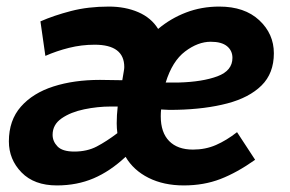

<svg xmlns="http://www.w3.org/2000/svg" viewBox="-20 -553 881 584"><path d="M153 11Q84 11 45.5 -28.5Q7 -68 7 -123Q7 -187 43.5 -228.5Q80 -270 142.5 -290Q205 -310 284 -310Q300 -310 318 -309.5Q336 -309 352 -309Q355 -328 356.5 -336Q358 -344 358 -349Q358 -417 268 -417Q228 -417 190 -407.5Q152 -398 118 -383L103 -488Q144 -506 196 -519.5Q248 -533 311 -533Q361 -533 400.5 -516Q440 -499 461 -465Q499 -497 546 -515Q593 -533 647 -533Q724 -533 768.5 -491.5Q813 -450 813 -391Q813 -330 775.5 -293Q738 -256 671.5 -238.5Q605 -221 518 -219Q496 -218 470 -220Q469 -210 469 -199Q469 -150 494.5 -124Q520 -98 567 -98Q605 -98 637 -112Q669 -126 701 -151L756 -67Q701 -28 650.5 -8.5Q600 11 539 11Q478 11 432 -12Q386 -35 362 -76Q315 -32 264.5 -10.5Q214 11 153 11ZM484 -302Q491 -302 499.5 -302Q508 -302 524 -302Q596 -304 641.5 -321Q687 -338 687 -377Q687 -399 670.5 -412.5Q654 -426 621 -426Q582 -426 543 -396.5Q504 -367 484 -302ZM206 -92Q245 -92 274.5 -107.5Q304 -123 337 -148Q336 -156 335.5 -163Q335 -170 335 -178Q335 -203 338 -229Q333 -229 327.5 -229Q322 -229 317 -229Q277 -229 236 -220.5Q195 -212 167.5 -193Q140 -174 140 -143Q140 -123 155 -107.5Q170 -92 206 -92Z"/></svg>

Font: Radio Canada SemiBold
Style: Italic
Weight: 600
Italic angle: -12°
Designer: Charles Daoud, Etienne Aubert Bonn, Alexandre Saumier Demers, Jacques Le Bailly
Foundry: Radio-Canada
Version: Version 2.104; ttfautohint (v1.8.4.7-5d5b);gftools[0.9.28.de